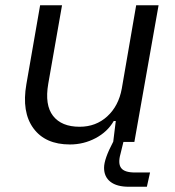

<svg xmlns="http://www.w3.org/2000/svg" viewBox="-20 -544 670 736"><path d="M248 9.8Q153.3 9.8 107.9 -52.5Q62.5 -114.7 81.1 -221.2L133.8 -523.9H217.8L165 -223.1Q150.9 -141.6 183.3 -99.9Q215.8 -58.1 285.2 -58.1Q347.7 -58.1 391.1 -97.9Q434.6 -137.7 446.8 -204.1L502 -523.9H587.9L495.1 0H453.1L441.9 45.9Q431.6 82.5 444.3 99.9Q457 117.2 497.1 117.2H555.2L543 171.9H474.1Q427.7 171.9 403.3 152.8Q378.9 133.8 378.9 99.1Q378.9 65.4 414.1 -1L423.8 -80.1H416Q392.1 -38.6 346.4 -14.4Q300.8 9.8 248 9.8Z"/></svg>

Font: Hubot Sans
Style: Italic
Weight: 400
Italic angle: -10°
Designer: Deni Anggara
Foundry: GitHub
Version: Version 1.001;gftools[0.9.31]